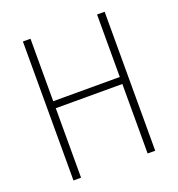

<svg xmlns="http://www.w3.org/2000/svg" viewBox="-130 -821 859 927"><g transform="rotate(-20 300.0 -357.0)"><path d="M90 0H129V-357H471V0H510V-714H471V-393H129V-714H90Z"/></g></svg>

Font: Noto Sans Mono ExtraLight
Style: Regular
Weight: 200
Designer: Monotype Design Team
Foundry: Monotype Imaging Inc.
Version: Version 2.014